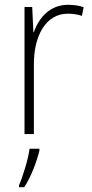

<svg xmlns="http://www.w3.org/2000/svg" viewBox="-20 -558 382 799"><path d="M263 -538C187 -538 141 -483 121 -424H119L114 -529H82V0H121V-288C120 -406 169 -501 262 -501C284 -501 303 -498 321 -492L328 -528C309 -535 286 -538 263 -538ZM144 69V61H103C98 103 74 180 59 213V221H81C110 176 132 117 144 69Z"/></svg>

Font: Noto Sans Devanagari UI SemiCondensed ExtraLight
Style: Regular
Weight: 200
Width: 4
Designer: Jelle Bosma - Monotype Design Team
Foundry: Monotype Imaging Inc.
Version: Version 2.004